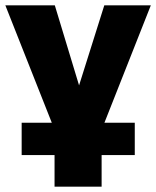

<svg xmlns="http://www.w3.org/2000/svg" viewBox="-38 -518 584 718"><path d="M166 180V62H43V-59H184L166 -33L-18 -498H167L267 -168H248L352 -498H526L343 -35L325 -59H466V62H342V180Z"/></svg>

Font: Nunito Sans 10pt SemiCondensed Black
Style: Regular
Weight: 900
Width: 4
Designer: Vernon Adams
Foundry: Vernon Adams
Version: Version 3.101;gftools[0.9.27]